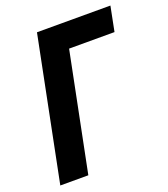

<svg xmlns="http://www.w3.org/2000/svg" viewBox="-130 -790 771 882"><g transform="rotate(-20 256.0 -349.0)"><path d="M13 0 153 -698H512L488 -577H266L150 0Z"/></g></svg>

Font: IBM Plex Sans Condensed
Style: Bold Italic
Weight: 700
Width: 3
Italic angle: -11.31°
Designer: Mike Abbink, Paul van der Laan, Pieter van Rosmalen
Foundry: Bold Monday
Version: Version 3.201